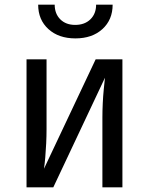

<svg xmlns="http://www.w3.org/2000/svg" viewBox="-20 -805 640 825"><path d="M94 0V-550H180V-250Q180 -221 178.5 -189Q177 -157 174.5 -128.5Q172 -100 169 -80L391 -550H506V0H420V-300Q420 -329 421.5 -361Q423 -393 426 -422.5Q429 -452 431 -471L209 0ZM304 -640Q232 -640 188 -680Q144 -720 144 -785H215Q215 -746 239 -722Q263 -698 303 -698Q344 -698 368.5 -722Q393 -746 393 -785H464Q464 -720 420 -680Q376 -640 304 -640Z"/></svg>

Font: JetBrains Mono Zero
Style: Regular-Zero
Weight: 400
Designer: Philipp Nurullin, Konstantin Bulenkov
Foundry: JetBrains
Version: Version 2.211